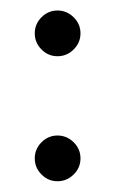

<svg xmlns="http://www.w3.org/2000/svg" viewBox="-20 -441 218 364"><path d="M45.9 -377.8Q45.9 -395.6 58.7 -408.3Q71.5 -421.1 88.9 -421.1Q106.7 -421.1 119.6 -408.3Q132.6 -395.6 132.6 -377.8Q132.6 -360 119.6 -347.2Q106.7 -334.4 88.9 -334.4Q71.5 -334.4 58.7 -347.2Q45.9 -360 45.9 -377.8ZM45.9 -140.7Q45.9 -158.5 58.7 -171.3Q71.5 -184.1 88.9 -184.1Q106.7 -184.1 119.6 -171.3Q132.6 -158.5 132.6 -140.7Q132.6 -123 119.6 -110.2Q106.7 -97.4 88.9 -97.4Q71.5 -97.4 58.7 -110.2Q45.9 -123 45.9 -140.7Z"/></svg>

Font: 26F Galaxy Hebrew
Style: Bold
Weight: 700
Designer: C₂₉H₂₅N₃O₅
Version: Version 1.000